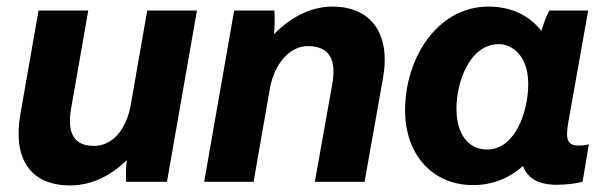

<svg xmlns="http://www.w3.org/2000/svg" viewBox="-20 -552 1844 583"><path d="M193 11C257 11 317 -18 365 -66C362 -44 362 -15 363 0H487L578 -520H427L377 -233C363 -157 321 -109 265 -109C193 -109 186 -164 196 -223L248 -520H97L42 -206C19 -76 67 11 193 11Z M600 0H750L800 -286C814 -359 860 -412 914 -412C985 -412 1001 -366 989 -297L936 0H1087L1143 -315C1167 -451 1106 -532 989 -532C934 -532 870 -508 812 -448C814 -474 815 -500 813 -520H691Z M1670 9C1698 9 1726 6 1749 0L1768 -114C1758 -111 1748 -110 1737 -110C1703 -110 1696 -128 1706 -183L1766 -520H1648C1639 -503 1630 -480 1624 -458C1588 -504 1534 -532 1463 -532C1310 -532 1210 -378 1210 -217C1210 -82 1294 10 1416 10C1477 10 1528 -12 1568 -48C1582 -11 1614 9 1670 9ZM1495 -418C1533 -418 1584 -385 1584 -297C1584 -216 1546 -98 1459 -98C1401 -98 1366 -146 1366 -222C1366 -303 1406 -418 1495 -418Z"/></svg>

Font: Fixel Text 20240404
Style: Bold Italic
Weight: 700
Width: 4
Italic angle: -10°
Designer: AlfaBravo + MacPaw
Foundry: Kyrylo Tkachov, Marchela Mozhyna, Serhii Makarenko, Maria Weinstein, Zakhar Kryvoshyya
Version: Version 1.211;Glyphs 3.2 (3225)